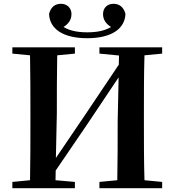

<svg xmlns="http://www.w3.org/2000/svg" viewBox="-20 -990 917 1010"><path d="M439 -789C567 -789 637 -839 640 -917C630 -954 607 -970 577 -970C544 -970 522 -948 522 -916C522 -886 538 -864 564 -848C532 -829 493 -820 439 -820C386 -820 346 -829 314 -848C340 -864 356 -886 356 -916C356 -948 333 -970 301 -970C270 -970 248 -954 238 -917C241 -839 310 -789 439 -789ZM503 -708 606 -698 605 -650 430 -389 274 -159 279 -394C279 -497 279 -599 281 -699L374 -708V-741H45V-708L138 -699C140 -597 140 -496 140 -394V-346C140 -243 140 -141 138 -42L45 -33V0H374V-33L272 -42L273 -93L438 -335L604 -583L599 -351C599 -244 599 -142 597 -42L503 -33V0H833V-33L740 -42C737 -143 737 -245 737 -346V-394C737 -497 737 -599 740 -699L833 -708V-741H503Z"/></svg>

Font: Noto Serif CJK TC
Style: Bold
Weight: 700
Designer: Ryoko NISHIZUKA 西塚涼子 (kana & ideographs); Frank Grießhammer (Latin, Greek & Cyrillic); Wenlong ZHANG 张文龙 (bopomofo); San
Foundry: Adobe
Version: Version 2.001;hotconv 1.1.0;makeotfexe 2.6.0